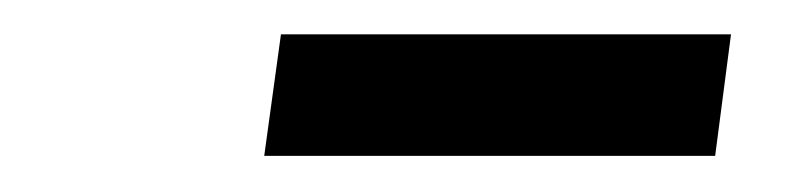

<svg xmlns="http://www.w3.org/2000/svg" viewBox="-20 -720 456 109"><path d="M139.5 -700.5H395L386 -631.5H130Z"/></svg>

Font: Merriweather 60pt
Style: Italic
Weight: 400
Italic angle: -7.8°
Version: Version 2.101